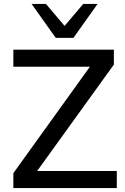

<svg xmlns="http://www.w3.org/2000/svg" viewBox="-20 -958 636 978"><path d="M48 0V-76L463 -653V-618H48V-705H560V-629L144 -52V-87H575V0ZM264 -765 141 -938H214L309 -826L404 -938H477L354 -765Z"/></svg>

Font: Nunito Sans 12pt ExtraLight SemiBold
Style: Regular
Weight: 600
Version: Version 3.101;gftools[0.9.27]